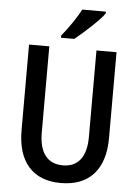

<svg xmlns="http://www.w3.org/2000/svg" viewBox="-61 -972 735 1028"><g transform="rotate(5 306.5 -457.5)"><path d="M304.7 9.8Q191.9 9.8 131.6 -58.1Q71.3 -126 71.3 -253.9V-713.9H180.2V-251Q180.2 -168.9 212.9 -127.2Q245.6 -85.4 308.1 -85.4Q369.1 -85.4 401.4 -127.2Q433.6 -168.9 433.6 -249V-713.9H541.5V-253.4Q541.5 -126 480.5 -58.1Q419.4 9.8 304.7 9.8ZM238.3 -765.1V-776.9Q252.9 -794.4 267.8 -814.7Q282.7 -835 296.4 -855Q310.1 -875 320.8 -893.3Q331.5 -911.6 338.9 -925.3H465.8V-915.5Q456.5 -902.3 439 -883.5Q421.4 -864.7 399.2 -843.8Q377 -822.8 353.8 -802.2Q330.6 -781.7 309.6 -765.1Z"/></g></svg>

Font: Open Sans
Style: Regular
Weight: 600
Width: 3
Foundry: Ascender Corporation
Version: Version 1.000